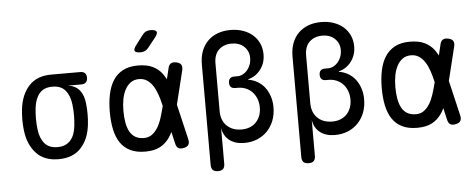

<svg xmlns="http://www.w3.org/2000/svg" viewBox="-58 -936 3116 1266"><g transform="rotate(-5 1500.0 -302.5)"><path d="M489 -468H401Q451 -461 477.5 -427.5Q504 -394 509 -340Q513 -305 513 -270Q513 -235 509 -200Q499 -106 446 -48Q393 10 297 10Q201 10 148.5 -48Q96 -106 85 -200Q81 -235 81 -270Q81 -305 85 -340Q96 -435 148.5 -492.5Q201 -550 297 -550H489Q509 -550 519.5 -539.5Q530 -529 530 -509Q530 -489 519.5 -478.5Q509 -468 489 -468ZM297 -70Q326 -70 347 -79Q368 -88 383 -105Q398 -122 407 -146Q416 -170 419 -200Q423 -235 423 -270Q423 -305 419 -340Q412 -400 383 -435Q354 -470 297 -470Q240 -470 211 -435Q182 -400 175 -340Q171 -305 171 -270Q171 -235 175 -200Q182 -140 211 -105Q240 -70 297 -70Z M949 -670Q939 -657 926 -651Q913 -645 897 -645Q865 -645 858.5 -657Q852 -669 872 -695L920 -758Q930 -772 943 -778.5Q956 -785 973 -785Q1007 -785 1013.5 -772Q1020 -759 999 -733ZM1160 -46Q1165 -23 1157 -10Q1149 3 1126 8Q1103 13 1089.5 5Q1076 -3 1071 -26L1053 -104Q1043 -83 1031 -66Q1006 -30 968 -10Q930 10 870 10Q812 10 771.5 -10Q731 -30 706.5 -66.5Q682 -103 671 -154.5Q660 -206 660 -270Q660 -334 671 -387Q682 -440 706.5 -478.5Q731 -517 771.5 -538.5Q812 -560 870 -560Q930 -560 968 -541.5Q1006 -523 1031 -490Q1043 -473 1054 -453L1071 -524Q1076 -547 1089.5 -555Q1103 -563 1126 -558Q1149 -553 1157 -540Q1165 -527 1160 -504L1105 -280ZM1011 -280 1010 -285Q1001 -325 989 -359Q977 -393 960.5 -417.5Q944 -442 922 -456Q900 -470 870 -470Q839 -470 816.5 -454.5Q794 -439 779 -412Q764 -385 757 -348.5Q750 -312 750 -270Q750 -228 756 -193.5Q762 -159 775.5 -133.5Q789 -108 812.5 -94Q836 -80 870 -80Q900 -80 922 -95.5Q944 -111 960.5 -137.5Q977 -164 988.5 -199.5Q1000 -235 1010 -275Z M1337 180Q1314 180 1303 169Q1292 158 1292 135V-529Q1292 -580 1307 -619Q1322 -658 1349.5 -685Q1377 -712 1415 -726Q1453 -740 1499 -740Q1544 -740 1581.5 -727Q1619 -714 1646 -690.5Q1673 -667 1688 -634Q1703 -601 1703 -561Q1703 -504 1671 -461.5Q1639 -419 1588 -406V-403Q1621 -398 1649 -381.5Q1677 -365 1696.5 -339.5Q1716 -314 1727 -280.5Q1738 -247 1738 -209Q1738 -160 1722.5 -120Q1707 -80 1679 -51Q1651 -22 1612 -6Q1573 10 1526 10Q1466 10 1428 -19.5Q1390 -49 1382 -102V135Q1382 158 1371 169Q1360 180 1337 180ZM1498 -432H1519Q1537 -432 1554 -440.5Q1571 -449 1584 -464Q1597 -479 1605 -500Q1613 -521 1613 -546Q1613 -590 1582 -620Q1551 -650 1499 -650Q1447 -650 1414.5 -619Q1382 -588 1382 -529V-214Q1382 -151 1419 -115.5Q1456 -80 1516 -80Q1545 -80 1569 -89Q1593 -98 1610.5 -115.5Q1628 -133 1638 -158Q1648 -183 1648 -214Q1648 -246 1638 -272Q1628 -298 1610.5 -316.5Q1593 -335 1568.5 -345.5Q1544 -356 1515 -356H1498Q1479 -356 1469.5 -365.5Q1460 -375 1460 -394Q1460 -413 1469.5 -422.5Q1479 -432 1498 -432Z M1937 180Q1914 180 1903 169Q1892 158 1892 135V-529Q1892 -580 1907 -619Q1922 -658 1949.5 -685Q1977 -712 2015 -726Q2053 -740 2099 -740Q2144 -740 2181.5 -727Q2219 -714 2246 -690.5Q2273 -667 2288 -634Q2303 -601 2303 -561Q2303 -504 2271 -461.5Q2239 -419 2188 -406V-403Q2221 -398 2249 -381.5Q2277 -365 2296.5 -339.5Q2316 -314 2327 -280.5Q2338 -247 2338 -209Q2338 -160 2322.5 -120Q2307 -80 2279 -51Q2251 -22 2212 -6Q2173 10 2126 10Q2066 10 2028 -19.5Q1990 -49 1982 -102V135Q1982 158 1971 169Q1960 180 1937 180ZM2098 -432H2119Q2137 -432 2154 -440.5Q2171 -449 2184 -464Q2197 -479 2205 -500Q2213 -521 2213 -546Q2213 -590 2182 -620Q2151 -650 2099 -650Q2047 -650 2014.5 -619Q1982 -588 1982 -529V-214Q1982 -151 2019 -115.5Q2056 -80 2116 -80Q2145 -80 2169 -89Q2193 -98 2210.5 -115.5Q2228 -133 2238 -158Q2248 -183 2248 -214Q2248 -246 2238 -272Q2228 -298 2210.5 -316.5Q2193 -335 2168.5 -345.5Q2144 -356 2115 -356H2098Q2079 -356 2069.5 -365.5Q2060 -375 2060 -394Q2060 -413 2069.5 -422.5Q2079 -432 2098 -432Z M2960 -46Q2965 -23 2957 -10Q2949 3 2926 8Q2903 13 2889.5 5Q2876 -3 2871 -26L2853 -104Q2843 -83 2831 -66Q2806 -30 2768 -10Q2730 10 2670 10Q2612 10 2571.5 -10Q2531 -30 2506.5 -66.5Q2482 -103 2471 -154.5Q2460 -206 2460 -270Q2460 -334 2471 -387Q2482 -440 2506.5 -478.5Q2531 -517 2571.5 -538.5Q2612 -560 2670 -560Q2730 -560 2768 -541.5Q2806 -523 2831 -490Q2843 -473 2854 -453L2871 -524Q2876 -547 2889.5 -555Q2903 -563 2926 -558Q2949 -553 2957 -540Q2965 -527 2960 -504L2905 -280ZM2811 -280 2810 -285Q2801 -325 2789 -359Q2777 -393 2760.5 -417.5Q2744 -442 2722 -456Q2700 -470 2670 -470Q2639 -470 2616.5 -454.5Q2594 -439 2579 -412Q2564 -385 2557 -348.5Q2550 -312 2550 -270Q2550 -228 2556 -193.5Q2562 -159 2575.5 -133.5Q2589 -108 2612.5 -94Q2636 -80 2670 -80Q2700 -80 2722 -95.5Q2744 -111 2760.5 -137.5Q2777 -164 2788.5 -199.5Q2800 -235 2810 -275Z"/></g></svg>

Font: Maple Mono NF CN
Style: Regular
Weight: 400
Monospace: yes
Designer: subframe7536
Version: Version 7.000